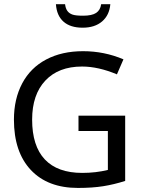

<svg xmlns="http://www.w3.org/2000/svg" viewBox="-20 -904 768 922"><path d="M356.9 -348.6H581.1V-35.2Q527.8 -18.1 475.6 -9.8Q423.3 -1.5 354.5 -1.5Q209 -1.5 127.9 -87.9Q46.9 -174.3 46.9 -329.6Q46.9 -428.7 86.7 -503.7Q126.5 -578.6 201.9 -618.4Q277.3 -658.2 378.9 -658.2Q480.5 -658.2 572.8 -619.1L541.5 -546.9Q452.1 -584.5 374 -584.5Q261.2 -584.5 197.8 -517.1Q134.3 -449.7 134.3 -329.6Q134.3 -203.1 195.3 -138.4Q256.3 -73.7 375 -73.7Q439.9 -73.7 498 -87.9V-274.9H356.9ZM377 -771Q317.9 -771 285.2 -799.8Q252.4 -828.6 248.5 -883.8H292.5Q294.9 -863.3 303.5 -851.6Q312 -839.8 327.4 -834.2Q342.8 -828.6 378.9 -828.6Q421.4 -828.6 441.7 -842Q461.9 -855.5 465.8 -883.8H509.8Q505.4 -831.1 470.2 -801Q435.1 -771 377 -771Z"/></svg>

Font: XL-Viking
Style: Regular
Weight: 400
Foundry: Ascender Corporation
Version: Version 1.10 March 23, 2015